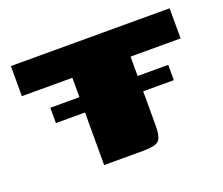

<svg xmlns="http://www.w3.org/2000/svg" viewBox="-85 -583 821 707"><g transform="rotate(-20 326.0 -230.0)"><path d="M99 -266H213V-342H15V-460H637V-342H441V-266H561V-206H441V-70Q441 -27 427.5 -13.5Q414 0 367 0H213V-206H99Z"/></g></svg>

Font: Genos Thin Black
Style: Regular
Weight: 900
Version: Version 1.010